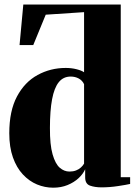

<svg xmlns="http://www.w3.org/2000/svg" viewBox="-20 -838 618 869"><path d="M221 11.5Q183 11.5 147.5 -3.2Q112 -18 83.5 -48.5Q55 -79 38.5 -125.5Q22 -172 22 -235Q22 -336 56.8 -401.2Q91.5 -466.5 150 -498.5Q208.5 -530.5 277.5 -530.5Q303 -530.5 326 -524.8Q349 -519 360.5 -511V-783L187 -771.5L130.5 -634H68.5L85.5 -817.5H526.5V-36H569V-5.5Q552 -1.5 514.2 4.2Q476.5 10 439.5 10Q409.5 10 387.5 2.2Q365.5 -5.5 365.5 -35.5V-72Q356 -50.5 335.5 -31.5Q315 -12.5 285.8 -0.5Q256.5 11.5 221 11.5ZM294.5 -61.5Q311 -61.5 324 -66.5Q337 -71.5 346.2 -80Q355.5 -88.5 360.5 -97.5V-457Q352.5 -474 336.2 -482.8Q320 -491.5 300 -491.5Q266.5 -491.5 246 -466Q225.5 -440.5 215.8 -389Q206 -337.5 206 -259Q205.5 -183 218 -139.5Q230.5 -96 250.5 -78.8Q270.5 -61.5 294.5 -61.5Z"/></svg>

Font: Merriweather 120pt Black
Style: Regular
Weight: 900
Designer: Eben Sorkin
Foundry: Eben Sorkin
Version: Version 2.100